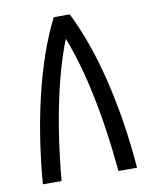

<svg xmlns="http://www.w3.org/2000/svg" viewBox="-74 -684 587 741"><g transform="rotate(-10 219.0 -314.0)"><path d="M403.3 0H330.1Q314.5 -173.8 283.2 -317.9Q252 -461.9 208 -563.5H229.5Q185.5 -461.9 154.3 -317.9Q123 -173.8 107.4 0H34.2Q48.8 -182.6 87.9 -345.2Q127 -507.8 187.5 -627.9H250Q310.5 -507.8 349.6 -345.2Q388.7 -182.6 403.3 0Z"/></g></svg>

Font: Sudo Var
Style: Regular
Weight: 400
Monospace: yes
Designer: Jens Kutilek
Foundry: Jens Kutilek
Version: Version 0.065;FEAKit 1.0